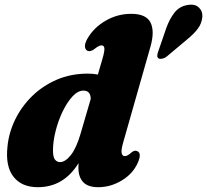

<svg xmlns="http://www.w3.org/2000/svg" viewBox="-20 -786 883 819"><path d="M622 -587.5 505.5 -178.5Q496 -145 499 -132.5Q502 -120 512.5 -120Q524 -120 541 -136Q554.5 -146.5 565 -141.5Q586.5 -133 567 -90Q546 -44 498.8 -15.8Q451.5 12.5 399 12.5Q355 12.5 334.8 -9.2Q314.5 -31 314.5 -70Q314.5 -80 315 -90Q251.5 12.5 141.5 12.5Q72 12.5 37.2 -32.5Q2.5 -77.5 12 -161.5Q17.5 -219.5 44.2 -275Q71 -330.5 116 -375Q161 -419.5 221.5 -445.8Q282 -472 355 -472Q378 -472 397.5 -468L417 -535Q426.5 -567.5 425.2 -580Q424 -592.5 413 -592.5Q401.5 -592.5 381 -575.5Q365 -564.5 354 -569Q344 -573 342.5 -586.5Q341 -600 352.5 -620.5Q379.5 -668 430.2 -697.5Q481 -727 539.5 -727Q603.5 -727 622 -690Q640.5 -653 622 -587.5ZM206 -144Q206 -116 214.5 -105.2Q223 -94.5 236 -94.5Q258 -94.5 281.8 -124Q305.5 -153.5 323.5 -215L367 -364Q366.5 -399.5 336 -399.5Q312 -399.5 289 -374.5Q266 -349.5 247 -310Q228 -270.5 217 -226.2Q206 -182 206 -144ZM689 -665.5Q703 -705 724.2 -732Q745.5 -759 779.5 -764.5Q811.5 -770.5 828.5 -753.8Q845.5 -737 843 -713Q840.5 -686 823.8 -663.5Q807 -641 775.5 -615.5L692 -545.5Q683.5 -538.5 673.5 -536Q663.5 -533.5 657 -536.5Q650 -541 650.8 -549.5Q651.5 -558 655.5 -568Z"/></svg>

Font: Fraunces 72pt S050 Black
Style: Italic
Weight: 900
Italic angle: -16°
Version: Version 1.000; ttfautohint (v1.8.3)